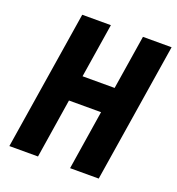

<svg xmlns="http://www.w3.org/2000/svg" viewBox="-132 -837 870 945"><g transform="rotate(20 303.0 -365.0)"><path d="M22 0 138 -730H288L243 -446H411L456 -730H606L490 0H340L389 -311H221L172 0Z"/></g></svg>

Font: JetBrains Mono ExtraBold
Style: Italic
Weight: 800
Italic angle: -9°
Monospace: yes
Designer: Philipp Nurullin, Konstantin Bulenkov
Foundry: JetBrains
Version: Version 2.305; ttfautohint (v1.8.4.7-5d5b)